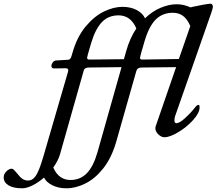

<svg xmlns="http://www.w3.org/2000/svg" viewBox="-216 -728 1171 1038"><path d="M731 -101Q727 -89 727 -77Q727 -62 738 -62Q754 -62 783.5 -88.5Q813 -115 836 -144Q849 -161 856 -161Q861 -161 862 -157.5Q863 -154 863 -147Q863 -118 828.5 -79.5Q794 -41 748 -13.5Q702 14 673 14Q656 14 640 -1.5Q624 -17 624 -34Q624 -43 627 -49L736 -365L551 -363Q538 -363 531 -358.5Q524 -354 521 -344L411 43Q386 127 342 182.5Q298 238 245.5 264Q193 290 143 290Q100 290 67 273.5Q34 257 22 232Q-9 259 -40.5 274.5Q-72 290 -96 290Q-144 290 -170 274Q-196 258 -196 231Q-196 213 -181.5 198.5Q-167 184 -153 184Q-147 184 -141 190Q-135 196 -128 204Q-121 212 -117 217Q-94 248 -65 248Q-39 248 -21.5 221Q-4 194 17 123L152 -341Q153 -344 153 -349Q153 -359 138 -359L76 -358Q62 -358 62 -372Q62 -381 69 -390.5Q76 -400 86 -401L153 -405Q165 -406 170 -423L176 -443Q200 -528 246.5 -584Q293 -640 345.5 -665.5Q398 -691 446 -691Q491 -691 523.5 -673.5Q556 -656 568 -629Q607 -667 652.5 -686Q698 -705 739 -705Q778 -705 814 -688L825 -691Q851 -697 882.5 -702.5Q914 -708 923 -708Q928 -708 931.5 -703Q935 -698 935 -691Q934 -681 926 -658ZM751 -409 809 -576 813 -587Q796 -626 773 -642.5Q750 -659 718 -659Q664 -659 627.5 -624Q591 -589 567 -510Q541 -423 541 -417V-415Q541 -406 553 -406ZM521 -574Q491 -645 425 -645Q370 -645 335 -608.5Q300 -572 277 -496Q265 -455 260 -437.5Q255 -420 255 -417V-415Q255 -406 267 -406L454 -408L466 -451Q486 -522 521 -574ZM441 -365 265 -363Q252 -363 245 -358.5Q238 -354 236 -344L109 104Q100 138 72 178Q88 213 111 229Q134 245 165 245Q218 245 253.5 208.5Q289 172 311 95Z"/></svg>

Font: EB Garamond Medium
Style: Italic
Weight: 500
Italic angle: -17.2°
Designer: Georg Duffner and Octavio Pardo
Foundry: Georg Duffner
Version: Version 1.000